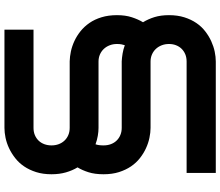

<svg xmlns="http://www.w3.org/2000/svg" viewBox="-82 -772 970 845"><g transform="rotate(-90 402.5 -350.0)"><path d="M757.8 -90.8Q757.8 -53.2 748.3 -23.2Q738.8 6.8 723.1 29.8Q707.5 52.7 686.5 68.8Q665.5 85 643.1 95.2Q620.6 105.5 597.4 110.4Q574.2 115.2 553.7 115.2H63.5V-13.2H553.7Q571.3 -13.2 585.4 -19Q599.6 -24.9 609.9 -35.4Q620.1 -45.9 625.5 -60.1Q630.9 -74.2 630.9 -90.8Q630.9 -108.4 625 -123.3Q619.1 -138.2 608.9 -148.9Q598.6 -159.7 584.5 -165.8Q570.3 -171.9 553.7 -171.9H261.7Q241.2 -171.9 218 -176.8Q194.8 -181.6 172.4 -191.9Q149.9 -202.1 128.9 -218.5Q107.9 -234.9 92.3 -257.8Q76.7 -280.8 67.1 -310.8Q57.6 -340.8 57.6 -378.9Q57.6 -417 66.4 -444.8Q75.2 -472.7 87.9 -493.2Q74.2 -515.6 65.9 -544.2Q57.6 -572.8 57.6 -607.9Q57.6 -645.5 67.1 -675.5Q76.7 -705.6 92.3 -728.5Q107.9 -751.5 128.9 -767.8Q149.9 -784.2 172.4 -794.7Q194.8 -805.2 218 -810.1Q241.2 -814.9 261.7 -814.9H693.8V-687H261.7Q243.7 -687 229.5 -680.9Q215.3 -674.8 205.3 -664.3Q195.3 -653.8 189.9 -639.2Q184.6 -624.5 184.6 -607.9Q184.6 -590.3 190.2 -575.7Q195.8 -561 206.1 -550.3Q216.3 -539.6 230.5 -533.7Q244.6 -527.8 261.7 -527.8H554.7Q575.2 -527.3 598.1 -522.5Q621.1 -517.6 643.8 -507.1Q666.5 -496.6 687 -480.2Q707.5 -463.9 723.4 -440.9Q739.3 -418 748.5 -387.7Q757.8 -357.4 757.8 -319.8Q757.8 -282.2 748.5 -254.2Q739.3 -226.1 726.6 -205.1Q740.7 -182.1 749.3 -154.3Q757.8 -126.5 757.8 -90.8ZM261.7 -400.9Q245.1 -400.9 226.8 -404.1Q208.5 -407.2 189.5 -414.1Q187 -407.2 185.8 -398.7Q184.6 -390.1 184.6 -378.9Q184.6 -360.8 190.2 -346.2Q195.8 -331.5 206.1 -321Q216.3 -310.5 230.5 -304.7Q244.6 -298.8 261.7 -298.8H554.7Q571.3 -297.9 589.1 -294.9Q606.9 -292 625.5 -285.2Q627.9 -292 629.4 -300.3Q630.9 -308.6 630.9 -319.8Q630.9 -337.4 625 -352.3Q619.1 -367.2 608.9 -377.9Q598.6 -388.7 584.5 -394.8Q570.3 -400.9 553.7 -400.9Z"/></g></svg>

Font: Audiowide
Style: Regular
Weight: 400
Designer: Astigmatic (AOETI)
Foundry: Astigmatic (AOETI)
Version: Version 1.002